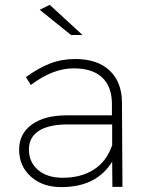

<svg xmlns="http://www.w3.org/2000/svg" viewBox="-20 -763 607 784"><path d="M58.1 -151.9Q58.1 -216.8 109.9 -254.4Q161.6 -292 252 -292H437V-342.8Q436 -410.2 396.7 -447Q357.4 -483.9 280.8 -483.9Q195.3 -483.9 106 -416L85.9 -448.2Q136.2 -484.9 183.6 -503.4Q231 -522 287.1 -522Q377.9 -522 427.5 -475.1Q477.1 -428.2 478 -346.2L480 0H439L438 -103Q374.5 1 230 1Q153.3 1 105.7 -42.2Q58.1 -85.4 58.1 -151.9ZM98.1 -152.8Q98.1 -100.6 135.5 -68.8Q172.9 -37.1 235.8 -37.1Q310.5 -37.1 362.5 -70.1Q414.6 -103 438 -169.9V-254.9H255.9Q179.2 -254.9 138.7 -228.8Q98.1 -202.6 98.1 -152.8ZM142.1 -723.1 183.1 -743.2 316.9 -620.1H270Z"/></svg>

Font: Trueno UltraLight
Style: Regular
Weight: 250
Designer: Julieta Ulanovsky
Foundry: Julieta Ulanovsky
Version: Version 3.001b | FøM Fix